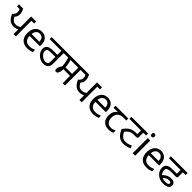

<svg xmlns="http://www.w3.org/2000/svg" viewBox="575 -2766 4805 4805"><g transform="rotate(45 2977.5 -363.5)"><path d="M423 0V-180L429 -165Q395 -149 361 -140.5Q327 -132 284 -132Q196 -132 136 -186.5Q76 -241 38 -333Q68 -359 88 -389Q108 -419 108 -459Q108 -481 101.5 -506.5Q95 -532 84 -551H-7V-622H142Q164 -582 176 -539.5Q188 -497 188 -460Q188 -407 167.5 -371.5Q147 -336 114 -313L118 -357Q150 -282 188 -244Q226 -206 284 -206Q325 -206 359 -217.5Q393 -229 429 -251L423 -240V-622H600V-551H504V0Z M885 -546Q954 -546 1003.5 -516Q1053 -486 1079.5 -431.5Q1106 -377 1106 -304V-251H739Q741 -160 785.5 -112.5Q830 -65 910 -65Q961 -65 1000.5 -74.5Q1040 -84 1082 -102V-25Q1041 -7 1001 1.5Q961 10 906 10Q830 10 771.5 -21Q713 -52 680.5 -113.5Q648 -175 648 -264Q648 -352 677.5 -415Q707 -478 760.5 -512Q814 -546 885 -546ZM884 -474Q821 -474 784.5 -433.5Q748 -393 741 -321H1014Q1014 -367 1000 -401Q986 -435 957.5 -454.5Q929 -474 884 -474Z M1467 0Q1413 0 1364 -21.5Q1315 -43 1276.5 -79.5Q1238 -116 1216 -162.5Q1194 -209 1194 -258Q1194 -294 1206.5 -319.5Q1219 -345 1239 -363Q1266 -386 1307.5 -397Q1349 -408 1429 -408H1566V-551H1150V-622H1743V-551H1647V-172Q1647 -114 1627.5 -76Q1608 -38 1568.5 -19Q1529 0 1467 0ZM1474 -73Q1497 -73 1516 -78Q1535 -83 1547 -96Q1556 -107 1561 -124.5Q1566 -142 1566 -183V-337H1439Q1377 -337 1346 -331.5Q1315 -326 1298 -311Q1285 -300 1280 -285Q1275 -270 1275 -252Q1275 -220 1292 -188Q1309 -156 1337.5 -130Q1366 -104 1401.5 -88.5Q1437 -73 1474 -73Z M2162 0V-261H1928Q1926 -206 1915.5 -165.5Q1905 -125 1886.5 -103Q1868 -81 1841 -81Q1821 -81 1807.5 -93Q1794 -105 1794 -139Q1794 -154 1799 -178.5Q1804 -203 1817.5 -232Q1831 -261 1855 -288Q1853 -331 1846.5 -376.5Q1840 -422 1829 -466.5Q1818 -511 1803 -551H1729V-622H2339V-551H2243V0ZM1929 -332H2162V-551H1889Q1902 -511 1910.5 -472.5Q1919 -434 1924 -399Q1929 -364 1929 -332Z M2755 0V-180L2761 -165Q2727 -149 2693 -140.5Q2659 -132 2616 -132Q2528 -132 2468 -186.5Q2408 -241 2370 -333Q2400 -359 2420 -389Q2440 -419 2440 -459Q2440 -481 2433.5 -506.5Q2427 -532 2416 -551H2325V-622H2474Q2496 -582 2508 -539.5Q2520 -497 2520 -460Q2520 -407 2499.5 -371.5Q2479 -336 2446 -313L2450 -357Q2482 -282 2520 -244Q2558 -206 2616 -206Q2657 -206 2691 -217.5Q2725 -229 2761 -251L2755 -240V-622H2932V-551H2836V0Z M3217 -546Q3286 -546 3335.5 -516Q3385 -486 3411.5 -431.5Q3438 -377 3438 -304V-251H3071Q3073 -160 3117.5 -112.5Q3162 -65 3242 -65Q3293 -65 3332.5 -74.5Q3372 -84 3414 -102V-25Q3373 -7 3333 1.5Q3293 10 3238 10Q3162 10 3103.5 -21Q3045 -52 3012.5 -113.5Q2980 -175 2980 -264Q2980 -352 3009.5 -415Q3039 -478 3092.5 -512Q3146 -546 3217 -546ZM3216 -474Q3153 -474 3116.5 -433.5Q3080 -393 3073 -321H3346Q3346 -367 3332 -401Q3318 -435 3289.5 -454.5Q3261 -474 3216 -474Z M3790 10Q3672 10 3607 -57Q3542 -124 3542 -245Q3542 -325 3571 -380.5Q3600 -436 3654 -465H3495V-537H3947V-465H3834Q3740 -465 3686.5 -411.5Q3633 -358 3633 -252Q3633 -165 3676 -114.5Q3719 -64 3799 -64Q3836 -64 3870 -73.5Q3904 -83 3936 -99V-21Q3907 -5 3872 2.5Q3837 10 3790 10Z M4301 0Q4244 0 4200.5 -17.5Q4157 -35 4123 -66Q4089 -97 4062.5 -140Q4036 -183 4013 -234Q4045 -275 4074 -306.5Q4103 -338 4134 -361Q4162 -381 4190 -394Q4218 -407 4256 -413.5Q4294 -420 4349 -420H4384V-551H3972V-622H4562V-551H4464V-378L4435 -349H4398Q4340 -349 4305 -347Q4270 -345 4247 -337.5Q4224 -330 4200 -315Q4168 -296 4142.5 -269.5Q4117 -243 4086 -204L4093 -253Q4119 -200 4147 -159.5Q4175 -119 4212 -96Q4249 -73 4301 -73Q4338 -73 4366 -78Q4394 -83 4423 -93.5Q4452 -104 4489 -122L4517 -51Q4463 -25 4412 -12.5Q4361 0 4301 0Z M4727 -536V0H4639V-536ZM4684 -737Q4704 -737 4719.5 -723.5Q4735 -710 4735 -681Q4735 -653 4719.5 -639Q4704 -625 4684 -625Q4662 -625 4647 -639Q4632 -653 4632 -681Q4632 -710 4647 -723.5Q4662 -737 4684 -737Z M5104 -546Q5173 -546 5222.5 -516Q5272 -486 5298.5 -431.5Q5325 -377 5325 -304V-251H4958Q4960 -160 5004.5 -112.5Q5049 -65 5129 -65Q5180 -65 5219.5 -74.5Q5259 -84 5301 -102V-25Q5260 -7 5220 1.5Q5180 10 5125 10Q5049 10 4990.5 -21Q4932 -52 4899.5 -113.5Q4867 -175 4867 -264Q4867 -352 4896.5 -415Q4926 -478 4979.5 -512Q5033 -546 5104 -546ZM5103 -474Q5040 -474 5003.5 -433.5Q4967 -393 4960 -321H5233Q5233 -367 5219 -401Q5205 -435 5176.5 -454.5Q5148 -474 5103 -474Z M5712 0Q5647 0 5592 -20Q5537 -40 5497 -76.5Q5457 -113 5435 -161Q5413 -209 5413 -264Q5413 -299 5425 -327.5Q5437 -356 5458 -374Q5477 -390 5499.5 -400Q5522 -410 5556.5 -415Q5591 -420 5644 -420H5784V-551H5369V-622H5962V-551H5865V-378L5836 -349H5655Q5615 -349 5589 -346Q5563 -343 5546.5 -337Q5530 -331 5517 -320Q5504 -310 5499 -294Q5494 -278 5494 -259Q5494 -219 5510.5 -184Q5527 -149 5557 -123.5Q5587 -98 5628 -83.5Q5669 -69 5717 -69Q5776 -69 5804.5 -82.5Q5833 -96 5833 -124Q5833 -143 5816 -154.5Q5799 -166 5764 -166Q5726 -166 5692 -151.5Q5658 -137 5630 -114.5Q5602 -92 5580 -67L5520 -100Q5545 -133 5580.5 -164.5Q5616 -196 5663.5 -216.5Q5711 -237 5772 -237Q5821 -237 5852 -222Q5883 -207 5898 -182Q5913 -157 5913 -127Q5913 -98 5902 -74.5Q5891 -51 5867 -34.5Q5843 -18 5805 -9Q5767 0 5712 0Z"/></g></svg>

Font: gurmukhi25
Style: Book
Weight: 400
Designer: Jelle Bosma - Monotype Design Team
Foundry: Monotype Imaging Inc.
Version: Version 2.003